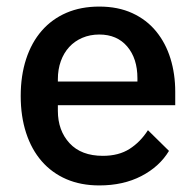

<svg xmlns="http://www.w3.org/2000/svg" viewBox="-20 -552 596 584"><path d="M282 12Q226 12 182 -7Q138 -26 107 -61.5Q76 -97 59.5 -147.5Q43 -198 43 -260Q43 -322 59.5 -372.5Q76 -423 107 -458.5Q138 -494 182 -513Q226 -532 282 -532Q339 -532 382.5 -512Q426 -492 455 -456.5Q484 -421 498.5 -374Q513 -327 513 -273V-232H156V-215Q156 -155 191.5 -116.5Q227 -78 293 -78Q341 -78 374 -99Q407 -120 430 -156L494 -93Q465 -45 410 -16.5Q355 12 282 12ZM282 -447Q254 -447 230.5 -437Q207 -427 190.5 -409Q174 -391 165 -366Q156 -341 156 -311V-304H398V-314Q398 -374 367 -410.5Q336 -447 282 -447Z"/></svg>

Font: IBM Plex Sans Hebrew Medm
Style: Regular
Weight: 500
Designer: Mike Abbink, Paul van der Laan, Pieter van Rosmalen, Yanek Iontef
Foundry: Bold Monday
Version: Version 1.3